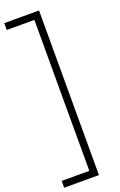

<svg xmlns="http://www.w3.org/2000/svg" viewBox="-202 -871 728 1162"><g transform="rotate(-20 162.0 -290.0)"><path d="M219 240V-820H-5V-776H173V196H-5V240Z"/></g></svg>

Font: Tilda Sans Light
Style: Regular
Weight: 300
Designer: ParaType Ltd
Foundry: ParaType Ltd
Version: Version 1.009